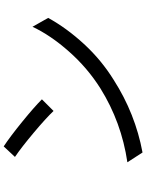

<svg xmlns="http://www.w3.org/2000/svg" viewBox="104 -877 792 1040"><g transform="rotate(-90 500.0 -357.0)"><path d="M482 -526 419 -463Q380 -504 301.5 -570Q223 -636 170 -672L227 -733Q280 -698 360 -633Q440 -568 482 -526ZM541 -209Q652 -279 740.5 -379Q829 -479 875 -577L923 -492Q868 -392 781.5 -298Q695 -204 587 -137Q404 -20 194 19L141 -63Q358 -95 541 -209Z"/></g></svg>

Font: Noto Sans SC
Style: Regular
Weight: 400
Designer: Ryoko NISHIZUKA ____ (kana & ideographs); Paul D. Hunt (Latin, Greek & Cyrillic); Wenlong ZHANG ___ (bopomofo); Sandoll 
Foundry: Adobe Systems Incorporated
Version: Version 1.004